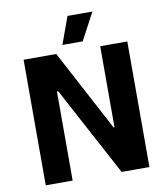

<svg xmlns="http://www.w3.org/2000/svg" viewBox="-95 -974 916 1054"><g transform="rotate(-10 362.5 -447.5)"><path d="M492 -895H353L298 -743H411ZM74 0H224V-497H231L497 0H652V-700H501V-248H496L256 -700H74Z"/></g></svg>

Font: Fixel Text Bold
Style: Bold
Weight: 700
Width: 4
Designer: AlfaBravo + MacPaw
Foundry: Kyrylo Tkachov, Marchela Mozhyna, Serhii Makarenko, Maria Weinstein, Zakhar Kryvoshyya
Version: Version 1.211